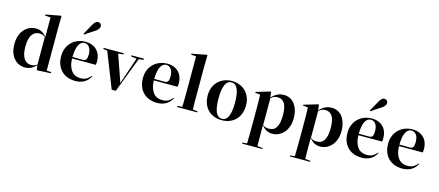

<svg xmlns="http://www.w3.org/2000/svg" viewBox="-67 -1645 6108 2674"><g transform="rotate(15 2986.5 -308.5)"><path d="M574 -28 639 -24V-7L439 3L429 -66Q391 -28 352.5 -9.5Q314 9 269 9Q222 9 180.5 -9.5Q139 -28 108.5 -63.5Q78 -99 60.5 -150.5Q43 -202 43 -269Q43 -338 62 -391.5Q81 -445 113.5 -481.5Q146 -518 189.5 -537Q233 -556 283 -556Q325 -556 360.5 -538Q396 -520 434 -475V-756L352 -764V-777L569 -818L577 -813L574 -657ZM342 -47Q364 -47 385 -53Q406 -59 428 -76V-472Q406 -489 386 -495.5Q366 -502 346 -502Q315 -502 288.5 -490.5Q262 -479 242.5 -452.5Q223 -426 211.5 -382.5Q200 -339 200 -275Q200 -213 210.5 -170Q221 -127 240 -99.5Q259 -72 285 -59.5Q311 -47 342 -47Z M1053 -47Q1106 -47 1140.5 -67Q1175 -87 1201 -120L1208 -115Q1178 -55 1123 -23Q1068 9 995 9Q935 9 883.5 -9.5Q832 -28 795 -64Q758 -100 737 -153Q716 -206 716 -275Q716 -344 739.5 -396.5Q763 -449 802 -484.5Q841 -520 891 -538Q941 -556 994 -556Q1048 -556 1090 -539Q1132 -522 1160.5 -492Q1189 -462 1203.5 -421.5Q1218 -381 1218 -335Q1218 -318 1217 -305.5Q1216 -293 1213 -282H871Q873 -219 888 -174.5Q903 -130 927 -101.5Q951 -73 983.5 -60Q1016 -47 1053 -47ZM983 -536Q935 -536 904.5 -480.5Q874 -425 871 -304L1015 -303Q1056 -302 1069 -324.5Q1082 -347 1082 -395Q1082 -462 1055 -499Q1028 -536 983 -536ZM1076 -733Q1027 -703 999 -683.5Q971 -664 947 -647L936 -656Q951 -683 969.5 -715.5Q988 -748 1018 -802Q1037 -837 1054 -852Q1071 -867 1093 -867Q1111 -867 1126.5 -853.5Q1142 -840 1142 -817Q1142 -797 1126.5 -776Q1111 -755 1076 -733Z M1839 -539V-522L1770 -512L1576 -5H1517L1316 -515L1258 -523V-539H1549V-523L1474 -514L1609 -127L1739 -512L1659 -523V-539Z M2232 -47Q2285 -47 2319.5 -67Q2354 -87 2380 -120L2387 -115Q2357 -55 2302 -23Q2247 9 2174 9Q2114 9 2062.5 -9.5Q2011 -28 1974 -64Q1937 -100 1916 -153Q1895 -206 1895 -275Q1895 -344 1918.5 -396.5Q1942 -449 1981 -484.5Q2020 -520 2070 -538Q2120 -556 2173 -556Q2227 -556 2269 -539Q2311 -522 2339.5 -492Q2368 -462 2382.5 -421.5Q2397 -381 2397 -335Q2397 -318 2396 -305.5Q2395 -293 2392 -282H2050Q2052 -219 2067 -174.5Q2082 -130 2106 -101.5Q2130 -73 2162.5 -60Q2195 -47 2232 -47ZM2162 -536Q2114 -536 2083.5 -480.5Q2053 -425 2050 -304L2194 -303Q2235 -302 2248 -324.5Q2261 -347 2261 -395Q2261 -462 2234 -499Q2207 -536 2162 -536Z M2678 -238Q2677 -189 2678 -136.5Q2679 -84 2681 -30L2749 -24V-8H2460V-24L2529 -30Q2530 -84 2531 -137Q2532 -190 2532 -238V-757L2459 -764V-777L2673 -818L2681 -813L2678 -656V-238Z M2985 -274Q2985 -144 3014.5 -77.5Q3044 -11 3104 -11Q3164 -11 3193.5 -77.5Q3223 -144 3223 -274Q3223 -536 3104 -536Q2985 -536 2985 -274ZM3381 -276Q3381 -210 3361 -157.5Q3341 -105 3304.5 -68Q3268 -31 3217 -11Q3166 9 3104 9Q3041 9 2990.5 -11.5Q2940 -32 2904 -69Q2868 -106 2848.5 -158.5Q2829 -211 2829 -276Q2829 -341 2850.5 -393Q2872 -445 2909 -481Q2946 -517 2996.5 -536.5Q3047 -556 3104 -556Q3162 -556 3212.5 -537Q3263 -518 3300.5 -482Q3338 -446 3359.5 -394Q3381 -342 3381 -276Z M3671 -548 3679 -471Q3722 -518 3765.5 -537Q3809 -556 3857 -556Q3900 -556 3939 -538Q3978 -520 4006.5 -484.5Q4035 -449 4052 -396.5Q4069 -344 4069 -276Q4069 -209 4050 -156Q4031 -103 3998.5 -66.5Q3966 -30 3923.5 -10.5Q3881 9 3833 9Q3793 9 3756 -8Q3719 -25 3679 -72V6Q3679 51 3679.5 107Q3680 163 3681 227L3758 236V250H3465V236L3532 229Q3533 164 3534 108Q3535 52 3535 6V-320Q3535 -344 3534.5 -363.5Q3534 -383 3533.5 -400.5Q3533 -418 3532.5 -435.5Q3532 -453 3531 -474L3458 -482V-493L3663 -554ZM3778 -502Q3755 -502 3732.5 -495Q3710 -488 3682 -462V-75Q3704 -58 3725 -52.5Q3746 -47 3772 -47Q3804 -47 3830 -59Q3856 -71 3874.5 -98Q3893 -125 3903 -168.5Q3913 -212 3913 -275Q3913 -398 3877.5 -450Q3842 -502 3778 -502Z M4360 -548 4368 -471Q4411 -518 4454.5 -537Q4498 -556 4546 -556Q4589 -556 4628 -538Q4667 -520 4695.5 -484.5Q4724 -449 4741 -396.5Q4758 -344 4758 -276Q4758 -209 4739 -156Q4720 -103 4687.5 -66.5Q4655 -30 4612.5 -10.5Q4570 9 4522 9Q4482 9 4445 -8Q4408 -25 4368 -72V6Q4368 51 4368.5 107Q4369 163 4370 227L4447 236V250H4154V236L4221 229Q4222 164 4223 108Q4224 52 4224 6V-320Q4224 -344 4223.5 -363.5Q4223 -383 4222.5 -400.5Q4222 -418 4221.5 -435.5Q4221 -453 4220 -474L4147 -482V-493L4352 -554ZM4467 -502Q4444 -502 4421.5 -495Q4399 -488 4371 -462V-75Q4393 -58 4414 -52.5Q4435 -47 4461 -47Q4493 -47 4519 -59Q4545 -71 4563.5 -98Q4582 -125 4592 -168.5Q4602 -212 4602 -275Q4602 -398 4566.5 -450Q4531 -502 4467 -502Z M5181 -47Q5234 -47 5268.5 -67Q5303 -87 5329 -120L5336 -115Q5306 -55 5251 -23Q5196 9 5123 9Q5063 9 5011.5 -9.5Q4960 -28 4923 -64Q4886 -100 4865 -153Q4844 -206 4844 -275Q4844 -344 4867.5 -396.5Q4891 -449 4930 -484.5Q4969 -520 5019 -538Q5069 -556 5122 -556Q5176 -556 5218 -539Q5260 -522 5288.5 -492Q5317 -462 5331.5 -421.5Q5346 -381 5346 -335Q5346 -318 5345 -305.5Q5344 -293 5341 -282H4999Q5001 -219 5016 -174.5Q5031 -130 5055 -101.5Q5079 -73 5111.5 -60Q5144 -47 5181 -47ZM5111 -536Q5063 -536 5032.5 -480.5Q5002 -425 4999 -304L5143 -303Q5184 -302 5197 -324.5Q5210 -347 5210 -395Q5210 -462 5183 -499Q5156 -536 5111 -536ZM5204 -733Q5155 -703 5127 -683.5Q5099 -664 5075 -647L5064 -656Q5079 -683 5097.5 -715.5Q5116 -748 5146 -802Q5165 -837 5182 -852Q5199 -867 5221 -867Q5239 -867 5254.5 -853.5Q5270 -840 5270 -817Q5270 -797 5254.5 -776Q5239 -755 5204 -733Z M5767 -47Q5820 -47 5854.5 -67Q5889 -87 5915 -120L5922 -115Q5892 -55 5837 -23Q5782 9 5709 9Q5649 9 5597.5 -9.5Q5546 -28 5509 -64Q5472 -100 5451 -153Q5430 -206 5430 -275Q5430 -344 5453.5 -396.5Q5477 -449 5516 -484.5Q5555 -520 5605 -538Q5655 -556 5708 -556Q5762 -556 5804 -539Q5846 -522 5874.5 -492Q5903 -462 5917.5 -421.5Q5932 -381 5932 -335Q5932 -318 5931 -305.5Q5930 -293 5927 -282H5585Q5587 -219 5602 -174.5Q5617 -130 5641 -101.5Q5665 -73 5697.5 -60Q5730 -47 5767 -47ZM5697 -536Q5649 -536 5618.5 -480.5Q5588 -425 5585 -304L5729 -303Q5770 -302 5783 -324.5Q5796 -347 5796 -395Q5796 -462 5769 -499Q5742 -536 5697 -536Z"/></g></svg>

Font: XinYuGongZhangJiaSongA
Style: Regular
Weight: 900
Designer: XinYuGong
Foundry: Adobe Systems Incorporated
Version: Version 1.00